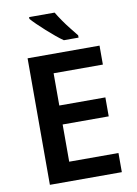

<svg xmlns="http://www.w3.org/2000/svg" viewBox="-100 -1002 759 1067"><g transform="rotate(-10 279.0 -469.0)"><path d="M499 0H93V-714H499V-607H221V-425H481V-318H221V-108H499ZM285 -938Q298 -916 317 -888.5Q336 -861 356.5 -835.5Q377 -810 392 -791V-778H309Q290 -791 266.5 -810.5Q243 -830 218.5 -852Q194 -874 173.5 -894Q153 -914 141 -928V-938Z"/></g></svg>

Font: Noto Sans Thai SemiBold
Style: Regular
Weight: 600
Version: Version 2.001